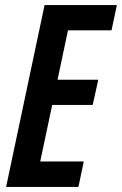

<svg xmlns="http://www.w3.org/2000/svg" viewBox="-20 -734 479 754"><path d="M4 0 155 -714H439L418 -615H247L206 -421H366L344 -322H185L138 -100H309L288 0Z"/></svg>

Font: Noto Sans ExtraCondensed SemiBold
Style: Italic
Weight: 600
Width: 2
Italic angle: -12°
Designer: Monotype Design Team
Foundry: Monotype Imaging Inc.
Version: Version 2.013; ttfautohint (v1.8.4.7-5d5b)